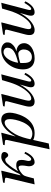

<svg xmlns="http://www.w3.org/2000/svg" viewBox="1068 -1610 784 2959"><g transform="rotate(-90 1459.5 -130.0)"><path d="M98 12 190 0 196 -23C200 -39 221 -126 233 -148C258 -195 335 -235 355 -235C385 -235 389 -211 389 -180C389 -137 377 -103 377 -73C377 -35 396 12 439 12C511 12 565 -56 599 -132L575 -146C557 -111 515 -40 487 -40C464 -40 459 -61 459 -85C459 -104 475 -144 475 -188C475 -236 460 -271 395 -271C361 -271 334 -264 302 -243V-246C328 -290 370 -360 424 -414C438 -428 458 -441 482 -441C512 -441 512 -395 548 -395C576 -395 597 -428 597 -453C597 -485 572 -502 520 -502C489 -502 449 -489 395 -433C343 -379 281 -280 262 -228L241 -205H237L309 -497L304 -502L126 -474L120 -451L175 -445C205 -442 204 -434 195 -395Z M639 242 728 230 783 -10C804 3 839 12 891 12C1136 12 1203 -292 1203 -368C1203 -455 1166 -502 1092 -502C1015 -502 916 -429 840 -286H837L894 -497L889 -502L708 -474L702 -450L764 -445C788 -443 786 -427 779 -397ZM793 -53C806 -117 834 -219 872 -286C920 -370 993 -450 1050 -450C1086 -450 1104 -420 1104 -367C1104 -288 1045 -23 881 -23C842 -23 815 -34 793 -53Z M1298 -450 1360 -445C1384 -443 1383 -428 1375 -397L1306 -133C1285 -53 1293 12 1373 12C1469 12 1574 -94 1634 -210H1636L1603 -96C1584 -29 1596 12 1649 12C1721 12 1781 -57 1816 -131L1792 -146C1772 -112 1728 -40 1700 -40C1679 -40 1679 -63 1687 -94L1794 -502L1705 -490C1676 -388 1660 -335 1634 -274C1590 -173 1503 -40 1420 -40C1388 -40 1380 -70 1395 -128L1491 -497L1486 -502L1304 -474Z M1870 -169C1870 -22 1965 12 2039 12C2172 12 2274 -57 2274 -149C2274 -232 2210 -263 2151 -268V-270C2201 -283 2230 -305 2247 -323C2281 -359 2286 -369 2286 -416C2286 -450 2247 -502 2167 -502C1990 -502 1870 -333 1870 -169ZM1968 -182C1968 -189 1970 -202 1970 -210L2020 -224C2044 -231 2093 -240 2109 -240C2147 -240 2177 -203 2177 -157C2177 -68 2117 -30 2060 -30C1974 -30 1968 -104 1968 -182ZM1972 -242C1989 -358 2055 -467 2139 -467C2174 -467 2204 -443 2204 -408C2204 -327 2141 -282 1972 -242Z M2401 -450 2463 -445C2487 -443 2486 -428 2478 -397L2409 -133C2388 -53 2396 12 2476 12C2572 12 2677 -94 2737 -210H2739L2706 -96C2687 -29 2699 12 2752 12C2824 12 2884 -57 2919 -131L2895 -146C2875 -112 2831 -40 2803 -40C2782 -40 2782 -63 2790 -94L2897 -502L2808 -490C2779 -388 2763 -335 2737 -274C2693 -173 2606 -40 2523 -40C2491 -40 2483 -70 2498 -128L2594 -497L2589 -502L2407 -474Z"/></g></svg>

Font: Heuristica
Style: Italic
Weight: 400
Italic angle: -13°
Version: Version 1.0.1